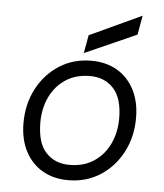

<svg xmlns="http://www.w3.org/2000/svg" viewBox="-52 -766 705 825"><g transform="rotate(5 300.0 -354.0)"><path d="M272 12Q209 12 161.5 -15.5Q114 -43 87 -94.5Q60 -146 60 -217Q60 -298 94.5 -364Q129 -430 189.5 -469Q250 -508 328 -508Q391 -508 438.5 -480.5Q486 -453 513 -401.5Q540 -350 540 -279Q540 -198 505.5 -132Q471 -66 410.5 -27Q350 12 272 12ZM272 -54Q334 -54 378 -83.5Q422 -113 445 -162.5Q468 -212 468 -271Q468 -358 429.5 -400Q391 -442 328 -442Q266 -442 222 -412.5Q178 -383 155 -334Q132 -285 132 -225Q132 -137 170.5 -95.5Q209 -54 272 -54ZM292 -538 306 -616 530 -720 515 -637Z"/></g></svg>

Font: DM Mono Light
Style: Italic
Weight: 300
Italic angle: -10°
Designer: Colophon Foundry
Foundry: Colophon Foundry
Version: Version 1.000; ttfautohint (v1.8.2.53-6de2)